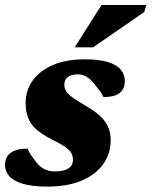

<svg xmlns="http://www.w3.org/2000/svg" viewBox="-26 -710 589 746"><path d="M81.5 -132.5Q85 -122.5 92 -111.5Q99 -100.5 114.5 -80Q130.5 -60 148 -52Q165.5 -44 186 -44Q210.5 -44 226.2 -49.2Q242 -54.5 249.8 -64.8Q257.5 -75 257.5 -89Q257.5 -103 251.5 -114.5Q245.5 -126 227.5 -138.8Q209.5 -151.5 174 -169Q138.5 -187 116.2 -206.2Q94 -225.5 83.8 -250.8Q73.5 -276 73.5 -310Q73.5 -358.5 100.8 -396.8Q128 -435 179.2 -457.2Q230.5 -479.5 303 -479.5Q360.5 -479.5 394.8 -468.5Q429 -457.5 444 -438.2Q459 -419 459 -395Q459 -375 450.2 -361Q441.5 -347 423.2 -340Q405 -333 376 -333Q372 -342.5 363.8 -353.8Q355.5 -365 342 -382.5Q328 -400.5 311.8 -410.8Q295.5 -421 278.5 -421Q249 -421 236.5 -410.2Q224 -399.5 224 -381Q224 -368.5 229.8 -357.5Q235.5 -346.5 253.5 -333Q271.5 -319.5 307.5 -298.5Q343.5 -278 364.5 -257.8Q385.5 -237.5 394.8 -215Q404 -192.5 404 -165Q404 -112.5 374.8 -71.8Q345.5 -31 290.5 -8Q235.5 15 158.5 15Q98.5 15 62.2 4Q26 -7 9.8 -26Q-6.5 -45 -6.5 -68.5Q-6.5 -89 2.8 -103.2Q12 -117.5 31.5 -125Q51 -132.5 81.5 -132.5ZM264 -526 368.5 -690.5H542.5L534.5 -663.5L335.5 -526Z"/></svg>

Font: Newsreader ExtraBold
Style: Italic
Weight: 800
Italic angle: -17°
Designer: Hugues Gentile
Foundry: Production Type
Version: Version 1.003